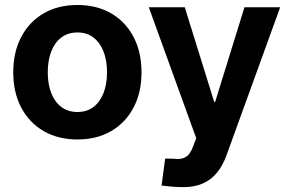

<svg xmlns="http://www.w3.org/2000/svg" viewBox="-20 -559 1179 785"><path d="M296.4 11.2Q217.3 11.2 158.2 -23.2Q99.1 -57.6 66.7 -119.4Q34.2 -181.2 34.2 -263.2Q34.2 -345.7 66.7 -407.7Q99.1 -469.7 158.2 -504.2Q217.3 -538.6 296.4 -538.6Q376 -538.6 434.8 -504.2Q493.7 -469.7 526.1 -407.7Q558.6 -345.7 558.6 -263.2Q558.6 -181.2 526.1 -119.4Q493.7 -57.6 434.8 -23.2Q376 11.2 296.4 11.2ZM296.4 -101.1Q335 -101.1 361.8 -121.3Q388.7 -141.6 403.1 -178.2Q417.5 -214.8 417.5 -263.2Q417.5 -312.5 403.1 -348.9Q388.7 -385.3 361.8 -405.8Q335 -426.3 296.4 -426.3Q258.3 -426.3 231.2 -406Q204.1 -385.7 189.7 -349.1Q175.3 -312.5 175.3 -263.2Q175.3 -214.8 189.7 -178.2Q204.1 -141.6 231.2 -121.3Q258.3 -101.1 296.4 -101.1ZM730.5 206.1Q705.6 206.1 682.6 204.1Q659.7 202.1 640.6 199.7L655.3 89.4L687 89.8Q719.2 94.7 738.8 83.3Q758.3 71.8 769.5 39.6L782.2 5.9L588.4 -529.3H735.4L856 -141.6H859.4L979.5 -529.3H1125.5L906.7 74.2Q891.6 116.7 867.7 146.2Q843.8 175.8 809.8 190.9Q775.9 206.1 730.5 206.1Z"/></svg>

Font: Inter Cardless Tabular Bold
Style: Bold
Weight: 700
Designer: Rasmus Andersson
Foundry: rsms
Version: Version 4.000;git-4fc901f